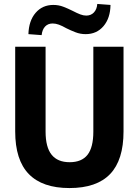

<svg xmlns="http://www.w3.org/2000/svg" viewBox="-20 -942 703 973"><path d="M332 11Q195 11 126 -60Q57 -131 57 -276V-705H211V-275Q211 -196 241.5 -158Q272 -120 333 -120Q394 -120 423.5 -157.5Q453 -195 453 -275V-705H606V-276Q606 -131 538 -60Q470 11 332 11ZM191 -764 124 -769Q126 -837 160.5 -877Q195 -917 250 -917Q277 -917 300.5 -908Q324 -899 348 -887Q371 -875 387 -869Q403 -863 417 -863Q441 -863 456 -879Q471 -895 473 -922L540 -917Q539 -850 504.5 -809.5Q470 -769 414 -769Q387 -769 362.5 -778.5Q338 -788 316 -799Q295 -811 278.5 -817Q262 -823 247 -823Q223 -823 208.5 -807.5Q194 -792 191 -764Z"/></svg>

Font: Nunito Sans 12pt ExtraLight
Style: Weight 830 Width 84 Optical size 12.0 YTLC 445
Weight: 830
Width: 4
Designer: Vernon Adams
Foundry: Vernon Adams
Version: Version 3.101;gftools[0.9.27]